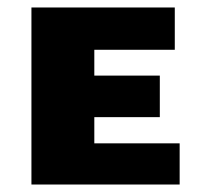

<svg xmlns="http://www.w3.org/2000/svg" viewBox="-20 -493 535 513"><path d="M64 0V-473H232V0ZM130 0V-110H460V0ZM130 -180V-291H407V-180ZM130 -360V-473H447V-360Z"/></svg>

Font: Ysabeau SC Black
Style: Regular
Weight: 900
Designer: Christian Thalmann (Catharsis Fonts)
Version: Version 2.001;gftools[0.9.30]; featfreeze: smcp